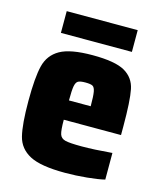

<svg xmlns="http://www.w3.org/2000/svg" viewBox="-104 -751 705 836"><g transform="rotate(15 248.0 -333.0)"><path d="M461 -214H203Q203 -167 208.5 -149.5Q214 -132 234 -127Q254 -122 308 -122Q363 -122 445 -129V-9Q417 -2 366.5 3Q316 8 267 8Q158 8 108.5 -18Q59 -44 46 -96Q33 -148 33 -254Q33 -359 46 -412Q59 -465 105.5 -491.5Q152 -518 252 -518Q354 -518 397.5 -493Q441 -468 451 -418.5Q461 -369 461 -254ZM203 -301H301Q301 -347 297.5 -366Q294 -385 285 -390Q276 -395 252 -395Q229 -395 219.5 -389.5Q210 -384 206.5 -365.5Q203 -347 203 -301ZM93 -576V-674H413V-576Z"/></g></svg>

Font: Saira Semi Condensed ExtraBold
Style: Regular
Weight: 800
Width: 4
Designer: Hector Gatti with collaboration of the Omnibus-Type team
Foundry: Omnibus-Type
Version: Version 1.001; ttfautohint (v1.8)